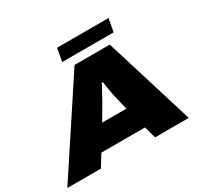

<svg xmlns="http://www.w3.org/2000/svg" viewBox="-210 -1065 1337 1283"><g transform="rotate(-30 458.0 -423.0)"><path d="M-38 0 415 -688H687L899 0H639L614 -91H277L221 0ZM382 -262H569L541 -378Q539 -386 536.5 -399.5Q534 -413 531.5 -430Q529 -447 526 -464Q523 -481 521 -495H514Q505 -478 493 -456Q481 -434 469.5 -413Q458 -392 450 -378ZM353 -746 371 -846H768L750 -746Z"/></g></svg>

Font: Archivo Expanded Black
Style: Italic
Weight: 900
Width: 7
Italic angle: -10°
Designer: Hector Gatti
Foundry: Omnibus-Type
Version: Version 2.001